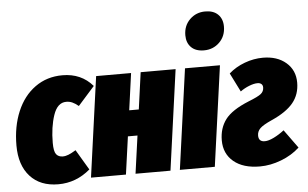

<svg xmlns="http://www.w3.org/2000/svg" viewBox="-56 -911 1634 1018"><g transform="rotate(-5 761.5 -402.5)"><path d="M447 -483 359 -384Q341 -399 326 -405.5Q311 -412 294 -412Q247 -412 225.5 -348.5Q204 -285 204 -201Q204 -156 216 -140.5Q228 -125 251 -125Q266 -125 282 -131.5Q298 -138 321 -152L385 -44Q310 20 215 20Q119 20 65 -39.5Q11 -99 11 -204Q11 -305 44.5 -384.5Q78 -464 140.5 -509Q203 -554 286 -554Q386 -554 447 -483Z M627 0 655 -201H604L576 0H390L464 -534H650L623 -338H674L701 -534H887L813 0Z M1123 -534 1049 0H863L937 -534ZM954 -708Q954 -759 987.5 -792Q1021 -825 1070 -825Q1114 -825 1138 -801Q1162 -777 1162 -737Q1162 -686 1128.5 -653Q1095 -620 1046 -620Q1002 -620 978 -644Q954 -668 954 -708Z M1523 -407Q1523 -344 1486.5 -299.5Q1450 -255 1371 -220Q1324 -199 1308 -183Q1292 -167 1292 -145Q1292 -112 1325 -112Q1345 -112 1373.5 -126Q1402 -140 1429 -161L1500 -63Q1459 -25 1401.5 -3Q1344 19 1288 19Q1199 19 1148.5 -23Q1098 -65 1098 -136Q1098 -201 1132.5 -247Q1167 -293 1258 -330Q1309 -350 1325 -363Q1341 -376 1341 -397Q1341 -409 1333.5 -415.5Q1326 -422 1313 -422Q1294 -422 1268.5 -412Q1243 -402 1221 -386L1171 -486Q1207 -518 1255.5 -536Q1304 -554 1353 -554Q1429 -554 1476 -513.5Q1523 -473 1523 -407Z"/></g></svg>

Font: Fira Sans Extra Condensed Black
Style: Italic
Weight: 900
Width: 3
Italic angle: -8°
Designer: Carrois Corporate & Edenspiekermann AG
Foundry: Carrois Corporate GbR & Edenspiekermann AG
Version: Version 4.203